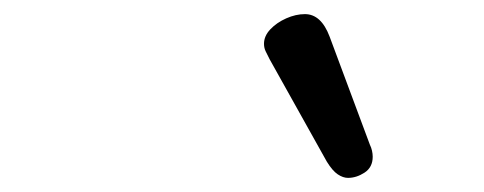

<svg xmlns="http://www.w3.org/2000/svg" viewBox="-20 -875 685 272"><path d="M473 -623Q466 -623 458.5 -628Q451 -633 443 -646L362 -791Q359 -797 356.5 -802Q354 -807 354 -813Q354 -824 363 -833.5Q372 -843 385.5 -849Q399 -855 412 -855Q435 -855 447 -823L504 -670Q506 -666 507 -661.5Q508 -657 508 -653Q508 -638 496.5 -630.5Q485 -623 473 -623Z"/></svg>

Font: Playwrite IN
Style: Regular
Weight: 400
Designer: Veronika Burian, José Scaglione
Foundry: TypeTogether
Version: Version 1.002